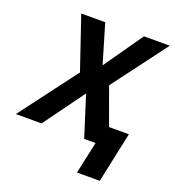

<svg xmlns="http://www.w3.org/2000/svg" viewBox="-218 -840 1070 1173"><g transform="rotate(20 317.0 -253.0)"><path d="M416 208 461 0H387L303 -265L110 0H-57L224 -373L108 -714H264L339 -461L516 -714H684L418 -360L505 -120H634L564 208Z"/></g></svg>

Font: Noto IKEA Latin
Style: Bold Italic
Weight: 700
Italic angle: -12°
Designer: Monotype Design Team
Foundry: Monotype Imaging Inc.
Version: Version 1.0